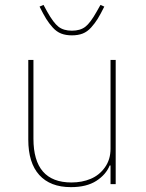

<svg xmlns="http://www.w3.org/2000/svg" viewBox="-20 -750 596 782"><path d="M141.1 -723.1 157.2 -730 171.9 -703.1Q197.8 -656.7 218.5 -640.9Q239.3 -625 272.9 -625Q306.6 -625 327.4 -640.9Q348.1 -656.7 374 -703.1L389.2 -730L404.8 -723.1Q388.7 -690.9 377.7 -673.1Q366.7 -655.3 351.1 -637.9Q335.4 -620.6 316.7 -613.3Q297.9 -606 272.9 -606Q248 -606 229.2 -613.3Q210.4 -620.6 194.8 -637.9Q179.2 -655.3 168.2 -673.1Q157.2 -690.9 141.1 -723.1ZM269 12.2Q184.6 12.2 139.9 -37.4Q95.2 -86.9 95.2 -181.2V-505.9H116.2V-185.1Q116.2 -6.8 271 -6.8Q314 -6.8 349.1 -21.5Q384.3 -36.1 407.2 -68.1Q430.2 -100.1 430.2 -144V-505.9H451.2V0H430.2V-76.2H426.8Q411.6 -38.6 372.1 -13.2Q332.5 12.2 269 12.2Z"/></svg>

Font: Anuphan Thin
Style: Regular
Weight: 250
Designer: Mike Abbink, Paul van der Laan, Pieter van Rosmalen, Mint Tantisuwanna
Foundry: Bold Monday; Cadson Demak
Version: Version 3.002;hotconv 1.0.109;makeotfexe 2.5.65596